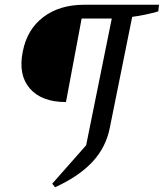

<svg xmlns="http://www.w3.org/2000/svg" viewBox="-20 -668 690 809"><path d="M212 121 200 106 343 -56 451 -590H324L258 -238Q155 -238 105.5 -295.5Q56 -353 76 -451Q94 -544 162.5 -596Q231 -648 335 -648H650L647 -620Q591 -604 537 -597L443 -131Q427 -48 370 13.5Q313 75 212 121Z"/></svg>

Font: Piazzolla SC
Style: Italic
Weight: 400
Italic angle: -11.3°
Designer: Juan Pablo del Peral
Foundry: Huerta Tipografica
Version: Version 1.330